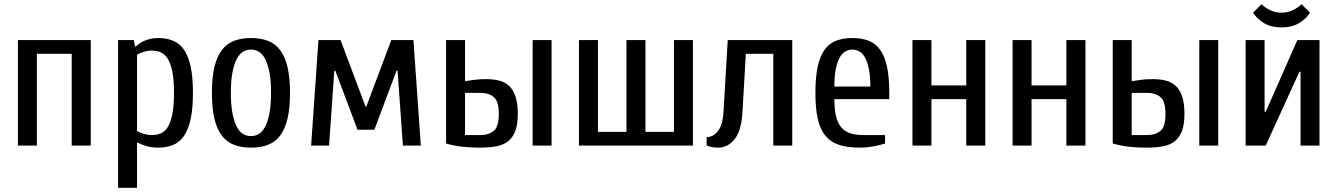

<svg xmlns="http://www.w3.org/2000/svg" viewBox="-20 -690 6339 910"><path d="M64.9 0V-500H410.2V0H319.8V-435.1H154.8V0Z M539.6 200.2V-500H614.7L619.6 -470.2H624.5Q643.6 -489.3 671.6 -499.5Q699.7 -509.8 729.5 -509.8Q768.6 -509.8 799.6 -497.3Q830.6 -484.9 851.6 -454.8Q872.6 -424.8 883.5 -375Q894.5 -325.2 894.5 -250Q894.5 -174.8 883.5 -125Q872.6 -75.2 851.6 -45.2Q830.6 -15.1 799.6 -2.7Q768.6 9.8 729.5 9.8Q699.7 9.8 676.3 2.9Q652.8 -3.9 629.4 -15.1V200.2ZM629.4 -69.8Q640.6 -62 660.6 -55.9Q680.7 -49.8 699.7 -49.8Q723.6 -49.8 743.2 -58.3Q762.7 -66.9 776.1 -89.4Q789.6 -111.8 797.1 -150.9Q804.7 -189.9 804.7 -250Q804.7 -310.1 797.1 -348.6Q789.6 -387.2 776.1 -409.7Q762.7 -432.1 743.2 -441.2Q723.6 -450.2 699.7 -450.2Q680.7 -450.2 660.6 -444.1Q640.6 -438 629.4 -430.2Z M984.4 -250Q984.4 -323.2 996.3 -373Q1008.3 -422.9 1032 -453.4Q1055.7 -483.9 1090.1 -496.8Q1124.5 -509.8 1169.4 -509.8Q1214.4 -509.8 1249 -496.8Q1283.7 -483.9 1307.1 -453.4Q1330.6 -422.9 1342.5 -373Q1354.5 -323.2 1354.5 -250Q1354.5 -176.8 1342.5 -127Q1330.6 -77.1 1307.1 -46.6Q1283.7 -16.1 1249 -3.2Q1214.4 9.8 1169.4 9.8Q1124.5 9.8 1090.1 -3.2Q1055.7 -16.1 1032 -46.6Q1008.3 -77.1 996.3 -127Q984.4 -176.8 984.4 -250ZM1074.2 -250Q1074.2 -189.9 1082.3 -150.4Q1090.3 -110.8 1103.3 -87.4Q1116.2 -64 1133.3 -54.4Q1150.4 -44.9 1169.4 -44.9Q1188.5 -44.9 1205.6 -54.4Q1222.7 -64 1235.6 -87.4Q1248.5 -110.8 1256.6 -150.4Q1264.6 -189.9 1264.6 -250Q1264.6 -310.1 1256.6 -349.6Q1248.5 -389.2 1235.6 -412.6Q1222.7 -436 1205.6 -445.6Q1188.5 -455.1 1169.4 -455.1Q1150.4 -455.1 1133.3 -445.6Q1116.2 -436 1103.3 -412.6Q1090.3 -389.2 1082.3 -349.6Q1074.2 -310.1 1074.2 -250Z M1454.6 0 1489.3 -500H1594.2L1712.4 -185.1H1716.3L1834.5 -500H1939.5L1974.6 0H1889.6L1864.3 -355H1859.4L1754.4 -75.2H1674.3L1569.3 -355H1564.5L1539.6 0Z M2094.2 -9.8V-500H2184.1V-305.2Q2207 -309.1 2230.7 -312Q2254.4 -314.9 2284.2 -314.9Q2318.4 -314.9 2345.9 -307.9Q2373.5 -300.8 2392.8 -283Q2412.1 -265.1 2423.1 -233.2Q2434.1 -201.2 2434.1 -149.9Q2434.1 -101.1 2422.6 -70.1Q2411.1 -39.1 2388.7 -21Q2366.2 -2.9 2332.8 3.4Q2299.3 9.8 2254.4 9.8Q2209.5 9.8 2170.9 5.4Q2132.3 1 2094.2 -9.8ZM2184.1 -49.8H2254.4Q2296.4 -49.8 2320.3 -69.8Q2344.2 -89.8 2344.2 -149.9Q2344.2 -210 2320.3 -230Q2296.4 -250 2254.4 -250H2184.1ZM2504.4 0V-500H2594.2V0Z M2724.1 0V-500H2814V-64.9H2949.2V-500H3039.1V-64.9H3174.3V-500H3264.2V0Z M3329.1 0V-40Q3358.9 -40 3382.1 -68.1Q3405.3 -96.2 3409.2 -160.2L3429.2 -500H3734.9V0H3645V-435.1H3515.1L3499 -160.2Q3494.1 -70.3 3461.7 -30.3Q3429.2 9.8 3384.3 9.8Q3361.3 9.8 3345.7 4.9Q3330.1 0 3329.1 0Z M3844.7 -250Q3844.7 -325.2 3855.7 -375Q3866.7 -424.8 3888.7 -454.8Q3910.6 -484.9 3943.6 -497.3Q3976.6 -509.8 4020 -509.8Q4063 -509.8 4095.9 -497.3Q4128.9 -484.9 4150.9 -454.8Q4172.9 -424.8 4183.8 -375Q4194.8 -325.2 4194.8 -250V-220.2H3934.6Q3934.6 -171.4 3942.6 -138.7Q3950.7 -106 3967.3 -86.4Q3983.9 -66.9 4010.3 -58.3Q4036.6 -49.8 4074.7 -49.8H4174.8V-9.8Q4151.9 -2 4118.4 3.9Q4085 9.8 4054.7 9.8Q3998.5 9.8 3958.7 -2.7Q3918.9 -15.1 3893.3 -45.2Q3867.7 -75.2 3856.2 -125Q3844.7 -174.8 3844.7 -250ZM3934.6 -279.8H4105Q4105 -330.6 4097.9 -364.3Q4090.8 -397.9 4079.3 -418Q4067.9 -438 4052.2 -446.5Q4036.6 -455.1 4020 -455.1Q4002.9 -455.1 3987.3 -446.5Q3971.7 -438 3960.2 -418Q3948.7 -397.9 3941.7 -364.5Q3934.6 -331.1 3934.6 -279.8Z M4304.7 0V-500H4394.5V-285.2H4559.6V-500H4649.9V0H4559.6V-220.2H4394.5V0Z M4779.3 0V-500H4869.1V-285.2H5034.2V-500H5124.5V0H5034.2V-220.2H4869.1V0Z M5253.9 -9.8V-500H5343.8V-305.2Q5366.7 -309.1 5390.4 -312Q5414.1 -314.9 5443.8 -314.9Q5478 -314.9 5505.6 -307.9Q5533.2 -300.8 5552.5 -283Q5571.8 -265.1 5582.8 -233.2Q5593.8 -201.2 5593.8 -149.9Q5593.8 -101.1 5582.3 -70.1Q5570.8 -39.1 5548.3 -21Q5525.9 -2.9 5492.4 3.4Q5459 9.8 5414.1 9.8Q5369.1 9.8 5330.6 5.4Q5292 1 5253.9 -9.8ZM5343.8 -49.8H5414.1Q5456.1 -49.8 5480 -69.8Q5503.9 -89.8 5503.9 -149.9Q5503.9 -210 5480 -230Q5456.1 -250 5414.1 -250H5343.8ZM5664.1 0V-500H5753.9V0Z M5883.8 0V-500H5973.6V-160.2H5979L6128.9 -500H6233.9V0H6144V-350.1H6138.7L5979 0ZM5918.9 -629.9 5959 -669.9Q5974.1 -654.8 5999 -642.3Q6023.9 -629.9 6053.7 -629.9Q6083.5 -629.9 6108.6 -642.3Q6133.8 -654.8 6148.9 -669.9L6189 -629.9Q6169.9 -600.1 6136.5 -580.1Q6103 -560.1 6053.7 -560.1Q6004.9 -560.1 5971.4 -580.1Q5938 -600.1 5918.9 -629.9Z"/></svg>

Font: 
Style: .
Weight: 400
Designer: Jovanny Lemonad
Foundry: Jovanny Lemonad
Version: Version 1.002